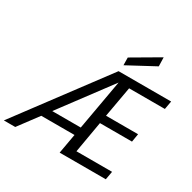

<svg xmlns="http://www.w3.org/2000/svg" viewBox="-213 -1143 1347 1344"><g transform="rotate(30 460.0 -471.0)"><path d="M-14 0 509 -700H934L922 -633H633L589 -386H848L837 -320H578L534 -67H822L810 0H437L549 -631L78 0ZM150 -159 197 -226H515L503 -159ZM518 -753 517 -815 734 -942 736 -870Z"/></g></svg>

Font: DM Sans 16pt
Style: Italic
Weight: 400
Italic angle: -10°
Version: Version 4.004;gftools[0.9.30]